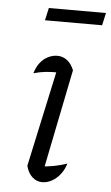

<svg xmlns="http://www.w3.org/2000/svg" viewBox="-51 -709 435 750"><g transform="rotate(5 167.0 -334.0)"><path d="M141 -24 127 -55Q156 -56 182.5 -61Q209 -66 235 -75Q228 -51 213.5 -32.5Q199 -14 180.5 -4Q162 6 143 6Q121 6 104 -9.5Q87 -25 80 -53L168 -460L179 -426Q144 -427 120.5 -424.5Q97 -422 72 -415Q79 -439 92 -456Q105 -473 123 -482Q141 -491 160 -491Q181 -491 198 -478Q215 -465 225 -440ZM99 -625 110 -674H334L323 -625Z"/></g></svg>

Font: Piazzolla Thin Light
Style: Italic
Weight: 300
Italic angle: -11.3°
Version: Version 2.005